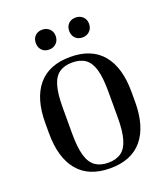

<svg xmlns="http://www.w3.org/2000/svg" viewBox="-161 -1012 995 1135"><g transform="rotate(-20 337.0 -444.0)"><path d="M608 -372V-309Q608 -155 539.5 -72.5Q471 10 337 10Q203 10 134.5 -72.5Q66 -155 66 -309V-372Q66 -526 134.5 -608Q203 -690 337 -690Q471 -690 539.5 -608Q608 -526 608 -372ZM480 -422Q480 -510 465 -560.5Q450 -611 418.5 -633Q387 -655 337 -655Q288 -655 256 -633Q224 -611 209 -560.5Q194 -510 194 -422V-259Q194 -172 209 -121Q224 -70 256 -47.5Q288 -25 337 -25Q387 -25 418.5 -47.5Q450 -70 465 -121Q480 -172 480 -259ZM237 -773Q209 -773 192 -790.5Q175 -808 175 -836Q175 -864 192 -881Q209 -898 237 -898Q264 -898 282 -881Q300 -864 300 -836Q300 -808 282 -790.5Q264 -773 237 -773ZM447 -773Q419 -773 402 -790.5Q385 -808 385 -836Q385 -864 402 -881Q419 -898 447 -898Q474 -898 492 -881Q510 -864 510 -836Q510 -808 492 -790.5Q474 -773 447 -773Z"/></g></svg>

Font: Inria Serif
Style: Bold
Weight: 700
Designer: Black Foundry Team
Foundry: Black Foundry
Version: Version 1.000; ttfautohint (v1.8.3)